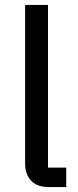

<svg xmlns="http://www.w3.org/2000/svg" viewBox="-20 -760 318 780"><path d="M179 0Q131 0 106.5 -26Q82 -52 82 -95V-740H175V-79H249V0Z"/></svg>

Font: IBM Plex Sans KR Text
Style: Regular
Weight: 450
Designer: Mike Abbink; Paul van der Laan; Pieter van Rosmalen; Wujin Sim; Chorong Kim; Dohee Lee;
Foundry: Sandoll Inc.
Version: Version 1.001